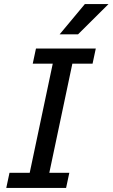

<svg xmlns="http://www.w3.org/2000/svg" viewBox="-20 -930 557 950"><path d="M11 0 27 -75H127L241 -615H142L158 -690H454L438 -615H338L224 -75H323L307 0ZM275 -760 400 -910H517L366 -760Z"/></svg>

Font: Radio Canada
Style: Italic
Weight: 400
Italic angle: -12°
Designer: Charles Daoud, Etienne Aubert Bonn, Alexandre Saumier Demers, Jacques Le Bailly
Foundry: Radio-Canada
Version: Version 2.104;gftools[0.9.28.dev5+ged2979d]